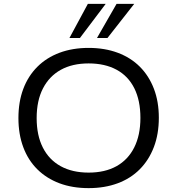

<svg xmlns="http://www.w3.org/2000/svg" viewBox="-20 -961 913 990"><path d="M437 9Q353 9 286.5 -16Q220 -41 172.5 -88Q125 -135 100 -202Q75 -269 75 -352Q75 -436 100 -502.5Q125 -569 172.5 -616.5Q220 -664 287 -689Q354 -714 437 -714Q520 -714 587 -689Q654 -664 701 -617Q748 -570 773.5 -503.5Q799 -437 799 -354Q799 -270 773.5 -203Q748 -136 701 -88.5Q654 -41 587 -16Q520 9 437 9ZM437 -71Q521 -71 580.5 -104Q640 -137 672 -200.5Q704 -264 704 -353Q704 -443 672.5 -506Q641 -569 581 -601.5Q521 -634 437 -634Q353 -634 293.5 -601Q234 -568 201.5 -505Q169 -442 169 -352Q169 -263 201 -200Q233 -137 293 -104Q353 -71 437 -71ZM338 -765 433 -941H525L392 -765ZM480 -765 581 -941H672L534 -765Z"/></svg>

Font: Nunito Sans 10pt SemiExpanded
Style: Regular
Weight: 400
Width: 6
Designer: Vernon Adams
Foundry: Vernon Adams
Version: Version 3.101;gftools[0.9.27]